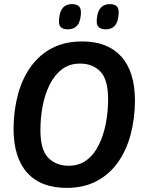

<svg xmlns="http://www.w3.org/2000/svg" viewBox="-20 -909 701 936"><path d="M305 7Q179 7 112.5 -67Q46 -141 46 -283Q47 -373 68 -450Q89 -527 131 -585Q173 -643 235 -675Q297 -707 380 -707Q505 -707 571.5 -633Q638 -559 638 -417Q637 -327 616 -250Q595 -173 553 -115Q511 -57 449 -25Q387 7 305 7ZM315 -101Q366 -101 402.5 -128.5Q439 -156 462 -203Q485 -250 496 -307.5Q507 -365 507 -425Q507 -521 469.5 -560Q432 -599 370 -599Q319 -599 282.5 -571.5Q246 -544 222.5 -497Q199 -450 188 -392.5Q177 -335 177 -275Q177 -179 215 -140Q253 -101 315 -101ZM496 -766Q472 -766 460.5 -777.5Q449 -789 452 -817Q458 -889 516 -889Q539 -889 550 -877.5Q561 -866 558 -837Q553 -766 496 -766ZM311 -766Q287 -766 276 -777Q265 -788 268 -816Q273 -889 331 -889Q354 -889 365.5 -877.5Q377 -866 374 -837Q371 -800 355 -783Q339 -766 311 -766Z"/></svg>

Font: Georama SemiBold
Style: Italic
Weight: 600
Italic angle: -9°
Designer: Jean-Baptiste Levee
Foundry: Production Type
Version: Version 1.000